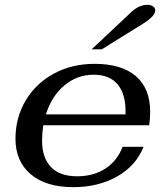

<svg xmlns="http://www.w3.org/2000/svg" viewBox="-20 -764 683 794"><path d="M154 -182Q154 -112 190.5 -73.5Q227 -35 299 -35Q367 -35 416 -67Q465 -99 487 -157H574Q542 -78 464 -34Q386 10 283 10Q170 10 107 -43.5Q44 -97 44 -190Q44 -278 86.5 -349Q129 -420 203.5 -460Q278 -500 371 -500Q483 -500 542 -449Q601 -398 601 -302Q601 -273 597 -246H159Q154 -213 154 -182ZM170 -291H499Q502 -370 468.5 -412.5Q435 -455 367 -455Q299 -455 246 -410.5Q193 -366 170 -291ZM525 -716Q556 -744 590 -744Q604 -744 613 -737.5Q622 -731 622 -721Q622 -698 573 -667L401 -560H359Z"/></svg>

Font: Fahkwang Medium
Style: Italic
Weight: 500
Italic angle: -10°
Version: Version 1.000; ttfautohint (v1.6)